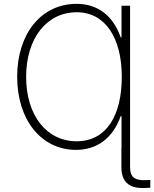

<svg xmlns="http://www.w3.org/2000/svg" viewBox="-20 -757 791 983"><path d="M646 -727.5H602.1V-565.4H598.1C558.6 -677.7 479.5 -737.3 372.1 -737.3C191.4 -737.3 67.9 -584.5 67.9 -364.3C67.9 -143.1 191.4 10.3 369.1 10.3C477.1 10.3 558.1 -49.8 598.1 -162.6H602.1V0H601.6V99.6C601.6 170.9 638.2 205.6 709 205.6C721.7 205.6 738.8 205.1 749.5 204.1V164.6L716.3 165.5C667 165.5 646 146.5 646 99.6ZM372.6 -33.7C219.2 -33.7 113.8 -165 113.8 -363.8C113.8 -559.1 217.8 -694.3 373 -694.3C519.5 -694.3 603.5 -562 603.5 -363.8C603.5 -163.6 523.4 -33.7 372.6 -33.7Z"/></svg>

Font: Raveo ExtraLight
Style: Regular
Weight: 200
Designer: Jakub Foglar, Rasmus Andersson (Inter)
Foundry: Jakubfoglar.com
Version: Version 1.100;Glyphs 3.2.3 (3260)